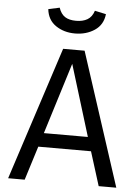

<svg xmlns="http://www.w3.org/2000/svg" viewBox="-61 -968 736 1014"><g transform="rotate(5 307.5 -460.5)"><path d="M444.6 -180H165.1L108.7 0H21L250.8 -706.2H364.6L594.4 0H501ZM188.2 -253.8H421.5L305.6 -631.3ZM305.6 -792.3Q246.7 -792.3 203.6 -821.8Q160.5 -851.3 154.4 -908.2L213.8 -921Q225.1 -887.7 247.2 -873.6Q269.2 -859.5 305.6 -859.5Q341.5 -859.5 365.6 -873.6Q389.7 -887.7 400.5 -921L460 -908.2Q453.8 -851.3 409.5 -821.8Q365.1 -792.3 305.6 -792.3Z"/></g></svg>

Font: FiraCode Nerd Font
Style: Regular
Weight: 400
Designer: Carrois Corporate, Edenspiekermann AG, Nikita Prokopov
Foundry: Carrois Corporate, Edenspiekermann AG, Nikita Prokopov
Version: Version 6.002;Nerd Fonts 2.2.2